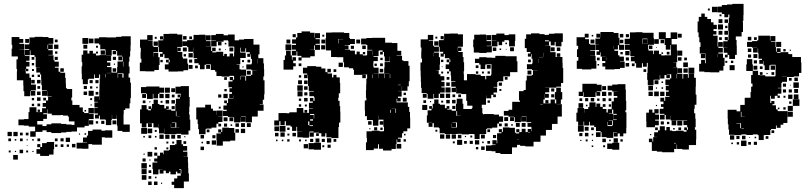

<svg xmlns="http://www.w3.org/2000/svg" viewBox="-20 -755 4173 990"><path d="M651 -355V-329H655V-249H652V-222H648V-196H626V-188H618V-166H617V-113H649V-75H611V-80H586V-107H583V-161H582V-142H558V-161H557V-137H554V-110H526V-137H523V-139H495V-159H490V-144H470V-164H485V-170H466V-198H484V-201H467V-227H484V-230H466V-258H492V-292H493V-321H494V-350H496V-371H491V-353H469V-371H465V-349H438V-346H433V-321H407V-346H402V-375H401V-413H404V-435H401V-473H409V-495H431V-479H441V-493H459V-479H475V-469H493V-471H524V-497H523V-501H497V-525H491V-531H467V-557H491V-563H529V-562H579V-565H606V-568H654V-520H653V-491H651V-463H647V-437H644V-412H648V-376H643V-355ZM377 -98V-77H349V-75H322V-72H295V-69H245V-74H220V-83H199V-75H164V-50H136V-78H161V-102H128V-107H103V-109H75V-139H103V-141H127V-177H132V-202H168V-177H197V-197H217V-204H200V-224H217V-237H228V-256H247V-258H224V-285H223V-261H197V-287H221V-290H196V-317H193V-346H192V-371H187V-381H167V-407H185V-408H164V-462H158V-471H137V-495H134V-470H108V-466H132V-442H115V-436H132V-412H115V-400H126V-388H114V-399H112V-387H113V-376H132V-354H140V-319H165V-289H139V-286H162V-262H138V-285H135V-259H105V-285H101V-314H100V-341H67V-387H68V-399H65V-449H72V-464H40V-504H43V-524H40V-564H80V-554H100V-534H80V-529H105V-499H80V-498H104V-472H106V-498H131V-502H108V-526H131V-533H132V-562H159V-565H201V-564H230V-559H255V-529H230V-526H252V-502H229V-496H252V-472H230V-470H256V-445H261V-437H283V-411H263V-406H282V-385H291V-380H316V-353H319V-324H320V-300H326V-296H352V-252H348V-237H353V-214H390V-201H407V-178H414V-172H436V-198H464V-170H438V-167H463V-141H438V-106H416V-98ZM405 -559H435V-529H405ZM438 -556H462V-532H438ZM110 -554H130V-534H110ZM263 -551H277V-537H263ZM259 -525H281V-503H259ZM228 -524H225V-503H228ZM430 -524V-504H410V-524ZM475 -519H485V-509H475ZM586 -438H613V-463H610V-444H590V-464H609V-468H584V-492H579V-475H561V-493H578V-497H556V-468H527V-467H553V-441H532V-433H549V-415H532V-409H555V-381H584V-410H586ZM499 -473V-495H521V-473ZM264 -478V-490H276V-478ZM475 -489H485V-479H475ZM278 -446H262V-462H278ZM562 -462H578V-446H562ZM143 -461H157V-447H143ZM614 -412H616V-437H614ZM144 -430H156V-418H144ZM573 -427V-421H567V-427ZM291 -403H309V-385H291ZM579 -385H561V-403H579ZM145 -389V-399H155V-389ZM531 -378H553V-379H531ZM611 -355H617V-376H612V-378H587V-354H589V-375H611ZM526 -356V-373H524V-356ZM156 -358H144V-370H156ZM174 -358V-370H186V-358ZM159 -325H141V-343H159ZM189 -325H171V-343H189ZM442 -342H458V-326H442ZM472 -342H488V-326H472ZM412 -296V-312H428V-296ZM187 -311V-297H173V-311ZM456 -310V-298H444V-310ZM476 -300V-308H484V-300ZM463 -261H437V-287H463ZM189 -265H171V-283H189ZM429 -265H411V-283H429ZM487 -267H473V-281H487ZM494 -240H495V-256H494ZM189 -235H171V-253H189ZM203 -237V-251H217V-237ZM144 -250H156V-238H144ZM445 -249H455V-239H445ZM173 -221H187V-207H173ZM156 -208H144V-220H156ZM453 -217V-211H447V-217ZM295 -119V-116H322V-113H349V-111H364V-129H335V-154H330V-159H305V-162H293V-161H247V-169H225V-191H223V-171H203V-166H222V-142H203V-131H172V-113H199V-105H220V-114H245V-119ZM186 -190V-178H174V-190ZM424 -188V-180H416V-188ZM461 -135V-113H439V-135ZM580 -114H560V-134H580ZM502 -132H518V-116H502ZM474 -118V-130H486V-118ZM503 -81H521V-83H559V-45H521V-47H505V-9H455V-12H436V12H404V11H375V-19H404V-20H428V-22H408V-46H428V-56H434V-80H457V-87H503ZM41 -53H19V-75H41ZM49 -75H71V-53H49ZM83 -71H97V-57H83ZM127 -57H113V-71H127ZM424 -60H416V-68H424ZM393 -67V-61H387V-67ZM341 -23H319V-45H341ZM308 -26H292V-42H308ZM37 -27H23V-41H37ZM97 -27H83V-41H97ZM173 -27V-41H187V-27ZM277 -27H263V-41H277ZM56 -38H64V-30H56ZM154 -30H146V-38H154ZM117 -37H123V-31H117ZM197 -17H221V-23H259V15H256V42H233V49H187V38H168V14H187V4H172V-12H188V3H197ZM369 5H351V-13H369ZM307 3H293V-11H307ZM276 2H264V-10H276ZM336 2H324V-10H336ZM122 -6V-2H118V-6ZM99 35H81V17H99ZM35 31H25V21H35ZM125 31H115V21H125ZM63 23V29H57V23ZM153 29H147V23H153ZM72 68H48V44H72Z M818 -487H800V-513H796V-547H821V-552H823V-580H852V-581H894V-577H920V-513H894V-509H893V-493H894V-509H912V-491H896V-487H920V-460H923V-453H946V-427H950V-393H926V-387H897V-386H849V-397H830V-423H849V-433H836V-447H850V-434H855V-447H850V-455H828V-475H821V-462H805V-478H818ZM1338 -361V-341H1344V-269H1342V-241H1335V-218H1319V-216H1339V-184H1309V-154H1279V-124H1247V-155H1223V-153H1246V-127H1220V-150H1219V-124H1187V-150H1183V-152H1155V-157H1130V-183H1149V-189H1132V-211H1149V-223H1136V-237H1150V-224H1156V-247H1183V-249H1162V-271H1176V-280H1163V-300H1176V-305H1158V-335H1179V-342H1165V-358H1181V-344H1187V-362H1185V-364H1163V-360H1123V-363H1096V-386H1089V-394H1067V-423H1042V-421H1035V-398H1011V-421H1004V-429H982V-451H997V-455H978V-483H976V-509H975V-488H951V-512H945V-518H921V-542H945V-548H972V-551H978V-575H1007V-576H1039V-549H1040V-573H1066V-547H1042V-543H1066V-517H1042V-516H1069V-492H1074V-509H1092V-491H1075V-485H1095V-488H1131V-467H1136V-477H1150V-464H1164V-479H1182V-464H1187V-486H1188V-513H1186V-515H1158V-543H1156V-547H1133V-540H1097V-516H1069V-544H1093V-546H1069V-574H1093V-580H1133V-573H1156V-577H1190V-547H1212V-551H1239V-554H1287V-525H1318V-475H1312V-455H1338V-428H1341V-399H1342V-361ZM776 -387H730V-388H701V-432H709V-452H705V-488H706V-509H702V-551H739V-574H767V-546H744V-544H767V-518H771V-513H796V-487H771V-483H796V-460H803V-420H799V-394H776ZM924 -569H942V-551H924ZM805 -552V-568H821V-552ZM956 -567H970V-553H956ZM778 -565H788V-555H778ZM772 -541H794V-519H772ZM1104 -539H1122V-521H1104ZM1139 -534H1147V-526H1139ZM923 -510H943V-490H923ZM1163 -510H1183V-490H1163ZM1221 -362H1219V-344H1221V-362H1245V-339H1249V-364H1274V-369H1281V-392H1304V-393H1276V-397H1250V-423H1276V-427H1279V-451H1274V-475H1271V-462H1255V-478H1268V-486H1249V-506H1245V-488H1221V-509H1218V-486H1219V-484H1247V-456H1219V-424H1200V-422H1215V-398H1221V-396H1249V-364H1221ZM1118 -495H1108V-505H1118ZM1145 -498H1141V-502H1145ZM769 -482V-463H770V-482ZM974 -459H952V-481H974ZM939 -476V-464H927V-476ZM1307 -451V-428H1308V-451ZM955 -432V-448H971V-432ZM1256 -447H1270V-433H1256ZM807 -434V-446H819V-434ZM1238 -435H1228V-445H1238ZM973 -400H953V-420H973ZM1043 -400V-420H1063V-400ZM986 -417H1000V-403H986ZM1236 -407H1230V-413H1236ZM1253 -370V-390H1273V-370ZM1136 -357H1150V-343H1136ZM955 -165H958V-138H961V-82H952V-61H914V-65H890V-63H856V-64H827V-92H826V-67H800V-93H796V-114H795V-98H771V-120H763V-121H744V-120H763V-100H743V-119H735V-98H711V-119H702V-191H710V-213H736V-191H744V-186H758V-193H746V-207H760V-195H764V-219H772V-241H794V-219H802V-214H827V-196H836V-207H850V-193H839V-190H863V-184H884V-219H887V-246H908V-253H896V-267H910V-255H912V-272H885V-308H912V-311H954V-255H958V-205H956V-177H955ZM826 -303V-277H802V-271H795V-248H771V-271H768V-245H738V-271H734V-274H707V-306H734V-309H802V-303ZM830 -303H856V-277H830ZM863 -300H883V-280H863ZM1149 -296V-284H1137V-296ZM824 -271V-249H802V-271ZM832 -271H854V-249H832ZM1154 -249H1132V-271H1154ZM713 -270H733V-250H713ZM1105 -268H1121V-252H1105ZM866 -253V-267H880V-253ZM1184 -250H1185V-263H1184ZM852 -239V-221H834V-239ZM864 -239H882V-221H864ZM730 -237V-223H716V-237ZM818 -235V-225H808V-235ZM756 -233V-227H750V-233ZM1096 -117V-97H1071V-92H1044V-89H1040V-63H1006V-89H1002V-116H999V-139H992V-201H1038V-215H1068V-195H1078V-184H1097V-163H1098V-185H1128V-155H1106V-154H1127V-126H1106V-117ZM881 -208V-192H865V-208ZM1118 -205V-195H1108V-205ZM908 -156V-157H890V-181H887V-157H890V-156ZM1133 -150H1153V-130H1133ZM1183 -130H1163V-150H1183ZM861 -97H889V-123H866V-121H884V-99H862V-117H861ZM1223 -100V-120H1243V-100ZM1273 -100H1253V-120H1273ZM1212 -101H1194V-119H1212ZM1151 -118V-102H1135V-118ZM1120 -117V-103H1106V-117ZM1169 -106V-114H1177V-106ZM1160 -95H1188V-70H1193V-30H1167V-26H1129V-4H1097V-33H1096V-67H1119V-72H1105V-88H1121V-74H1126V-97H1160ZM905 -96H890V-95H905ZM738 -65H708V-95H738ZM765 -68H741V-92H765ZM1244 -69H1222V-91H1244ZM1212 -71H1194V-89H1212ZM1046 -73V-87H1060V-73ZM778 -85H788V-75H778ZM802 -61H824V-39H802ZM832 -61H854V-39H832ZM863 -60H883V-40H863ZM894 -41V-59H912V-41ZM1032 -41H1014V-59H1032ZM1091 -58V-42H1075V-58ZM746 -43V-57H760V-43ZM719 -54H727V-46H719ZM787 -54V-46H779V-54ZM930 -47V-53H936V-47ZM950 112H951V139H954V181H928V215H878V198H865V182H878V165H894V151H912V139H915V118H903V121H912V139H894V130H887V144H859V130H851V138H835V125H823V140H803V120H818V119H797V144H769V117H766V83H791V78H775V62H791V48H805V32H821V40H824V21H851V18H856V-7H882V-11H890V-33H916V-11H924V-2H945V22H924V27H946V53H926V54H949V83H950ZM1094 -9H1072V-31H1094ZM1061 -12H1045V-28H1061ZM940 -13H926V-27H940ZM838 -25H848V-15H838ZM878 -25V-15H868V-25ZM1019 -16V-24H1027V-16ZM1032 19H1014V1H1032ZM789 16H777V4H789ZM848 15H838V5H848ZM765 52H741V28H765ZM775 48V32H791V48ZM726 37V43H720V37ZM731 78H715V62H731ZM750 73V67H756V73ZM737 114H709V86H737ZM758 105H748V95H758ZM736 143H710V117H736ZM760 137H746V123H760ZM735 172H711V148H735ZM760 167H746V153H760ZM779 164V156H787V164ZM762 199H744V181H762ZM792 199H774V181H792ZM816 193H810V187H816Z M1513 -490H1509V-469H1485V-493H1506V-499H1485V-523H1506V-530H1486V-552H1506V-562H1513V-585H1535V-593H1579V-586H1602V-561H1604V-584H1630V-558H1607V-553H1629V-529H1607V-524H1630V-498H1604V-521H1600V-498H1580V-497H1603V-465H1580V-458H1535V-443H1519V-459H1534V-467H1513ZM2094 -149H2095V-93H2080V-78H2060V-68H2053V-45H2032V-40H2046V-22H2028V-36H2025V-13H2021V13H1999V21H1955V12H1934V-11H1929V11H1907V19H1867V-21H1872V-44H1870V-78H1897V-81H1937V-78H1958V-80H1960V-101H1957V-138H1934V-159H1933V-135H1931V-107H1903V-135H1901V-136H1872V-156H1862V-185H1861V-237H1869V-251H1867V-291H1868V-320H1869V-349H1873V-371H1849V-370H1866V-352H1848V-369H1805V-395H1801V-403H1779V-408H1754V-434H1750V-460H1716V-461H1687V-495H1661V-523H1659V-559H1661V-587H1690V-588H1754V-585H1781V-559H1785V-554H1810V-528H1785V-523H1757V-521H1777V-501H1758V-499H1785V-494H1810V-475H1819V-489H1835V-475H1851V-469H1868V-470H1873V-495H1899V-498H1874V-523H1869V-526H1842V-556H1869V-559H1898V-560H1966V-535H2001V-533H2029V-493H2049V-469H2025V-467H2053V-444H2060V-440H2086V-416H2092V-336H2088V-310H2081V-287H2053V-310H2052V-286H2033V-285H2051V-257H2032V-250H2046V-232H2028V-246H2025V-227H2083V-204H2090V-178H2094ZM1489 -579H1505V-563H1489ZM1642 -576H1652V-566H1642ZM1749 -553V-554H1723V-531H1725V-553ZM1457 -551H1477V-531H1457ZM1637 -551H1657V-531H1637ZM1817 -551H1837V-531H1817ZM1452 -526H1482V-496H1452ZM1636 -522H1658V-500H1636ZM1848 -520H1866V-502H1848ZM1805 -519V-503H1789V-519ZM1932 -493V-466H1906V-462H1928V-440H1906V-432H1905V-411H1907V-406H1932V-376H1907V-375H1931V-353H1932V-376H1961V-407H1963V-435H1991V-463H1990V-438H1964V-464H1960V-487H1954V-474H1940V-488H1953V-495H1935V-493ZM1505 -413H1492V-396H1442V-446H1449V-469H1455V-493H1479V-469H1485V-446H1488V-460H1506V-442H1492V-429H1505ZM1902 -493H1901V-470H1902ZM1851 -487H1863V-475H1851ZM1941 -457H1953V-445H1941ZM1748 -410H1726V-432H1748ZM1520 -428H1534V-414H1520ZM1940 -428H1954V-414H1940ZM1923 -415H1911V-427H1923ZM1731 -208H1734V-179H1735V-123H1728V-100H1725V-43H1689V-47H1663V-68H1657V-51H1637V-68H1624V-71H1598V-50H1576V-72H1597V-77H1576V-72H1573V-45H1541V-47H1513V-75H1538V-76H1512V-101H1508V-80H1486V-102H1478V-108H1454V-130H1448V-110H1426V-130H1420V-108H1394V-134H1416V-172H1458V-171H1472V-176H1510V-198H1544V-174H1550V-173H1573V-195H1593V-197H1573V-225H1593V-232H1578V-250H1596V-235H1602V-253H1599V-259H1575V-283H1598V-286H1572V-312H1568V-368H1566V-352H1548V-370H1564V-376H1542V-406H1564V-414H1610V-411H1637V-402H1658V-383H1668V-400H1686V-382H1669V-376H1692V-356H1699V-369H1715V-356H1732V-328H1734V-274H1727V-251H1724V-235H1731ZM1938 -400H1956V-382H1938ZM1700 -384V-398H1714V-384ZM1988 -375H1962V-352H1964V-374H1988ZM1992 -372H1990V-352H1992ZM1903 -353V-371H1901V-353ZM1533 -367V-355H1521V-367ZM1537 -321H1517V-341H1537ZM1548 -340H1566V-322H1548ZM2046 -318H2033V-316H2046ZM1513 -315H1541V-287H1513ZM1566 -292H1548V-310H1566ZM1514 -284H1540V-258H1514ZM1565 -279V-263H1549V-279ZM2061 -265V-277H2073V-265ZM2077 -231H2057V-251H2077ZM1566 -232H1548V-250H1566ZM1521 -247H1533V-235H1521ZM1533 -205H1521V-217H1533ZM1562 -216V-206H1552V-216ZM2019 -173H2022V-194H1999V-193H2019ZM1995 -189H1992V-173H1995ZM1550 -188H1564V-174H1550ZM1598 -144H1600V-167H1579V-162H1598ZM1594 -140H1579V-133H1594ZM1878 -130H1896V-112H1878ZM1938 -130H1956V-112H1938ZM1569 -110H1575V-129H1569ZM1594 -109H1576V-105H1594ZM1452 -76H1422V-106H1452ZM1419 -79H1395V-103H1419ZM1909 -83V-99H1925V-83ZM1473 -85H1461V-97H1473ZM1953 -97V-85H1941V-97ZM1890 -94V-88H1884V-94ZM1448 -50H1426V-72H1448ZM1416 -52H1398V-70H1416ZM1506 -52H1488V-70H1506ZM1624 -54H1610V-68H1624ZM1462 -56V-66H1472V-56ZM2063 -57V-65H2071V-57ZM1688 -20H1666V-42H1688ZM1607 -21V-41H1627V-21ZM1579 -23V-39H1595V-23ZM1655 -23H1639V-39H1655ZM1714 -24H1700V-38H1714ZM1473 -25H1461V-37H1473ZM2073 -25H2061V-37H2073ZM1532 -26H1522V-36H1532ZM1411 -27H1403V-35H1411ZM1441 -27H1433V-35H1441ZM1553 -27V-35H1561V-27ZM1571 -17H1599V-19H1635V17H1599V15H1571ZM2049 -13V11H2025V-13ZM1568 10H1546V-12H1568ZM1685 7H1669V-9H1685ZM1652 4H1642V-6H1652Z M2881 -432V-405H2884V-327H2873V-308H2848V-303H2812V-304H2791V-303H2812V-279H2791V-271H2810V-251H2790V-270H2789V-242H2782V-222H2819V-242H2841V-222H2848V-242H2841V-280H2848V-303H2872V-280H2879V-242H2872V-219H2851V-218H2877V-154H2855V-116H2827V-114H2826V-85H2795V-56H2767V-24H2731V0H2689V-3H2662V-8H2646V5H2620V39H2560V34H2535V25H2514V23H2486V-5H2514V-7H2535V-10H2519V-32H2541V-16H2544V-34H2543V-68H2566V-73H2552V-89H2568V-75H2573V-98H2607V-96H2635V-71H2640V-67H2657V-73H2642V-89H2658V-74H2670V-91H2690V-74H2701V-90H2719V-78H2721V-91H2720V-101H2700V-121H2719V-125H2694V-156H2670V-154H2693V-128H2667V-151H2666V-125H2634V-151H2630V-153H2602V-159H2578V-183H2602V-189H2621V-230H2661V-237H2656V-285H2680V-291H2691V-340H2696V-365H2722V-369H2728V-393H2751V-394H2723V-398H2697V-424H2723V-428H2726V-452H2721V-476H2718V-463H2702V-479H2715V-487H2696V-507H2686V-555H2693V-578H2718V-583H2762V-579H2788V-575H2810V-581H2838V-583H2882V-539H2875V-516H2845V-539H2840V-521H2820V-541H2811V-520H2790V-519H2818V-486H2845V-461H2880V-432ZM2487 -64H2458V-63H2453V-38H2427V-63H2422V-64H2399V-62H2361V-65H2337V-64H2273V-68H2247V-94H2243V-98H2217V-120H2210V-101H2190V-121H2209V-122H2181V-160H2185V-186H2205V-194H2193V-208H2207V-196H2211V-220H2219V-242H2241V-220H2249V-215H2274V-197H2283V-208H2297V-194H2286V-190H2309V-184H2331V-220H2335V-246H2365V-220H2369V-193H2413V-198H2416V-210H2389V-235H2384V-270H2359V-273H2332V-301H2331V-280H2309V-302H2330V-308H2307V-334H2328V-337H2306V-365H2304V-387H2296V-399H2278V-423H2296V-434H2283V-448H2297V-435H2302V-448H2297V-455H2274V-476H2268V-463H2252V-479H2265V-488H2247V-514H2243V-548H2268V-553H2270V-581H2299V-582H2341V-578H2367V-514H2341V-510H2340V-494H2341V-510H2359V-492H2343V-487H2366V-461H2370V-434H2373V-388H2371V-373H2372V-341H2388V-373H2432V-370H2459V-363H2482V-346H2487V-364H2511V-370H2514V-424H2489V-422H2482V-399H2458V-422H2451V-430H2429V-452H2451V-460H2489V-458H2517V-457H2534V-467H2586V-465H2644V-439H2648V-383H2610V-361H2575V-336H2549V-332H2544V-307H2525V-304H2543V-278H2525V-268H2537V-254H2523V-266H2513V-248H2487V-263H2486V-215H2464V-198H2467V-171H2470V-165H2474V-167H2526V-164H2553V-155H2574V-127H2553V-118H2544V-97H2518V-93H2491V-90H2487ZM2451 -484H2423V-511H2420V-551H2425V-576H2454V-577H2486V-550H2487V-574H2513V-548H2489V-543H2512V-519H2489V-517H2515V-546H2539V-547H2516V-575H2539V-582H2581V-574H2603V-578H2637V-544H2635V-516H2605V-544H2603V-548H2581V-540H2569V-522H2551V-540H2545V-516H2516V-485H2489V-482H2451ZM2213 -519H2218V-514H2243V-488H2218V-484H2243V-460H2249V-422H2247V-394H2227V-393H2242V-372H2251V-362H2271V-340H2256V-333H2272V-309H2256V-304H2273V-278H2249V-272H2242V-249H2218V-271H2215V-246H2185V-271H2180V-275H2154V-302H2151V-331H2150V-360H2149V-389H2148V-433H2156V-453H2152V-489H2153V-510H2149V-552H2186V-575H2214V-547H2191V-544H2213ZM2252 -553V-569H2268V-553ZM2225 -566H2235V-556H2225ZM2790 -542H2810V-547H2790ZM2219 -542H2241V-520H2219ZM2586 -535H2594V-527H2586ZM2630 -511V-491H2610V-511ZM2840 -491H2820V-511H2840ZM2539 -510V-492H2521V-510ZM2851 -510H2869V-492H2851ZM2564 -505V-497H2556V-505ZM2592 -503V-499H2588V-503ZM2216 -483V-464H2217V-483ZM2784 -461H2785V-483H2784ZM2869 -462H2851V-480H2869ZM2780 -457H2759V-456H2780ZM2755 -430V-452H2754V-430ZM2703 -434V-448H2717V-434ZM2254 -447H2266V-435H2254ZM2490 -421H2510V-401H2490ZM2433 -418H2447V-404H2433ZM2258 -409V-413H2262V-409ZM2700 -371V-391H2720V-371ZM2446 -387V-375H2434V-387ZM2506 -387V-375H2494V-387ZM2265 -376H2255V-386H2265ZM2285 -376V-386H2295V-376ZM2465 -376V-386H2475V-376ZM2297 -344H2283V-358H2297ZM2597 -358V-344H2583V-358ZM2299 -312H2281V-330H2299ZM2552 -329H2568V-313H2552ZM2303 -278H2277V-304H2303ZM2822 -299H2838V-283H2822ZM2565 -296V-286H2555V-296ZM2271 -272V-250H2249V-272ZM2279 -272H2301V-250H2279ZM2180 -251H2160V-271H2180ZM2822 -269H2838V-253H2822ZM2313 -254V-268H2327V-254ZM2343 -254V-268H2357V-254ZM2299 -240V-222H2281V-240ZM2329 -222H2311V-240H2329ZM2808 -223H2792V-239H2808ZM2163 -224V-238H2177V-224ZM2506 -237V-225H2494V-237ZM2255 -226V-236H2265V-226ZM2197 -228V-234H2203V-228ZM2766 -219V-217H2779V-219ZM2183 -188H2157V-214H2183ZM2328 -209V-193H2312V-209ZM2337 -182H2333V-158H2337V-157H2355V-158H2337ZM2580 -151H2600V-131H2580ZM2630 -131H2610V-151H2630ZM2308 -118V-98H2336V-124H2313V-122H2331V-100H2309V-118ZM2640 -121H2660V-101H2640ZM2670 -121H2690V-101H2670ZM2598 -119V-103H2582V-119ZM2567 -118V-104H2553V-118ZM2616 -107V-115H2624V-107ZM2493 -88H2507V-74H2493ZM2235 -76H2225V-86H2235ZM2703 -72V-70H2713V-72ZM2271 -40H2249V-62H2271ZM2301 -40H2279V-62H2301ZM2331 -40H2309V-62H2331ZM2480 -41H2460V-61H2480ZM2341 -42V-60H2359V-42ZM2538 -59V-43H2522V-59ZM2405 -46V-56H2415V-46ZM2377 -48V-54H2383V-48ZM2657 -35H2646V-34H2657ZM2363 -8H2337V-34H2363ZM2451 -10H2429V-32H2451ZM2418 -13H2402V-29H2418ZM2387 -14H2373V-28H2387ZM2507 -14H2493V-28H2507ZM2325 -16H2315V-26H2325ZM2466 -17V-25H2474V-17ZM2479 18H2461V0H2479ZM2446 15H2434V3H2446Z M3051 -525H3069V-526H3050V-556H3074V-561H3055V-581H3075V-562H3076V-590H3144V-585H3169V-560H3174V-524H3198V-498H3172V-522H3166V-500H3148V-493H3167V-470H3174V-463H3197V-439H3177V-437H3201V-405H3177V-399H3149V-397H3101V-412H3086V-430H3101V-440H3084V-462H3102V-463H3077V-485H3074V-472H3056V-490H3069V-497H3051ZM3562 -215V-194H3559V-171H3565V-143H3567V-99H3563V-86H3570V-36H3569V-7H3532V16H3498V13H3471V-10H3469V13H3456V30H3394V27H3367V23H3341V-22H3326V-40H3344V-25H3348V-48H3368V-49H3353V-73H3373V-83H3382V-104H3408V-83H3416V-100H3434V-82H3446V-79H3465V-81H3505V-76H3520V-84H3508V-98H3522V-86H3527V-99H3523V-110H3504V-132H3523V-134H3498V-136H3472V-134H3438V-157H3437V-139H3413V-162H3407V-139H3383V-163H3406V-168H3382V-194H3401V-204H3388V-218H3401V-231H3385V-251H3405V-235H3410V-256H3432V-260H3414V-282H3428V-289H3413V-313H3428V-317H3411V-345H3435V-351H3441V-372H3418V-370H3434V-352H3416V-368H3406V-350H3384V-368H3382V-344H3353V-343H3350V-316H3320V-343H3317V-379H3319V-407H3320V-431H3315V-411H3295V-429H3290V-406H3260V-429H3253V-439H3233V-463H3251V-466H3230V-493H3227V-498H3202V-524H3227V-527H3201V-555H3227V-559H3228V-588H3257V-589H3293V-586H3350V-558H3352V-524H3322V-500H3324V-494H3348V-476H3352V-494H3378V-476H3390V-469H3406V-470H3439V-497H3440V-523H3437V-499H3413V-523H3407V-553H3377V-589H3413V-559H3438V-588H3472V-554H3443V-526H3470V-497H3471V-468H3472V-434H3452V-433H3467V-409H3452V-408H3472V-375H3499V-349H3503V-373H3527V-354H3531V-375H3559V-354H3568V-308H3567V-267H3571V-215ZM2955 -501H2961V-519H2953V-563H2995V-581H3015V-561H2997V-553H3017V-529H3023V-525H3049V-497H3023V-494H3048V-468H3023V-467H3051V-441H3055V-401H3029V-397H2981V-400H2954V-442H2962V-461H2955ZM3475 -581H3495V-561H3475ZM3176 -580H3194V-562H3176ZM3207 -579H3223V-563H3207ZM3031 -575H3039V-567H3031ZM3318 -528V-556H3293V-553H3291V-530H3293V-553H3317V-529H3294V-528ZM3377 -529H3353V-553H3377ZM3025 -551H3045V-531H3025ZM3176 -550H3194V-532H3176ZM3386 -550H3404V-532H3386ZM3344 -520V-502H3326V-520ZM3144 -519H3143V-504H3144ZM3363 -509V-513H3367V-509ZM3472 -494H3498V-468H3472ZM3226 -470H3204V-492H3226ZM3418 -474V-488H3432V-474ZM3191 -487V-475H3179V-487ZM3399 -485V-477H3391V-485ZM3476 -442V-460H3494V-442ZM3207 -443V-459H3223V-443ZM3058 -458H3072V-444H3058ZM3106 -445H3107V-458H3106ZM3508 -458H3522V-444H3508ZM3503 -433H3527V-409H3503ZM3224 -412H3206V-430H3224ZM3252 -414H3238V-428H3252ZM3069 -425V-417H3061V-425ZM3530 -406H3560V-376H3530ZM3497 -379H3473V-403H3497ZM3526 -402V-380H3504V-402ZM3298 -398H3312V-384H3298ZM3471 -374H3469V-351H3471ZM3355 -341H3375V-321H3355ZM3391 -335H3399V-327H3391ZM3082 -318V-284H3057V-281H3075V-261H3055V-279H3051V-255H2989V-279H2986V-260H2964V-282H2983V-323H3057V-318ZM3209 -187H3205V-176H3210V-96H3209V-67H3194V-52H3176V-67H3165V-51H3145V-71H3161V-73H3142V-44H3108V-48H3082V-73H3077V-79H3053V-100H3044V-108H3022V-127H3018V-108H2992V-128H2989V-107H2961V-128H2952V-174H2958V-198H2992V-174H2993V-193H3013V-203H3019V-227H3051V-204H3055V-221H3075V-204H3088V-193H3107V-175H3114V-192H3134V-232H3145V-251H3163V-260H3144V-282H3163V-283H3137V-289H3113V-313H3137V-319H3165V-321H3205V-293H3207V-235H3209ZM3323 -313H3347V-289H3323ZM3085 -291V-311H3105V-291ZM3399 -297H3391V-305H3399ZM3368 -304V-298H3362V-304ZM3377 -259H3353V-283H3377ZM3084 -282H3106V-260H3084ZM3346 -282V-260H3324V-282ZM3406 -260H3384V-282H3406ZM3116 -280H3134V-262H3116ZM3044 -250V-232H3026V-250ZM2997 -249H3013V-233H2997ZM3103 -249V-233H3087V-249ZM2968 -234V-248H2982V-234ZM3118 -248H3132V-234H3118ZM3071 -247V-235H3059V-247ZM2987 -199H2963V-223H2987ZM3088 -218H3102V-204H3088ZM3131 -217V-205H3119V-217ZM3009 -215V-207H3001V-215ZM3368 -214V-208H3362V-214ZM3357 -109V-99H3313V-128H3312V-174H3326V-190H3344V-174H3354V-192H3376V-170H3358V-164H3378V-138H3358V-133H3377V-109ZM3142 -168V-136H3160V-139H3143V-163H3160V-168H3142V-190H3136V-170H3119V-168ZM3137 -109H3140V-134H3119V-132H3136V-110H3114V-127H3112V-109H3113V-105H3137ZM3498 -108H3472V-134H3498ZM3443 -133H3467V-109H3443ZM3387 -113V-129H3403V-113ZM3419 -115V-127H3431V-115ZM2990 -76H2960V-106H2990ZM3015 -81H2995V-101H3015ZM3042 -84H3028V-98H3042ZM3372 -98V-84H3358V-98ZM3478 -84V-98H3492V-84ZM3459 -95V-87H3451V-95ZM3077 -49H3053V-73H3077ZM3014 -52H2996V-70H3014ZM2983 -53H2967V-69H2983ZM3039 -57H3031V-65H3039ZM3338 -64V-58H3332V-64ZM3144 -20V-42H3166V-20ZM3104 -22H3086V-40H3104ZM3191 -25H3179V-37H3191ZM3010 -26H3000V-36H3010ZM3121 -27V-35H3129V-27ZM2978 -28H2972V-34H2978ZM3032 -28V-34H3038V-28ZM3111 -15H3137V-19H3173V17H3137V13H3111ZM3464 -18H3456V-15H3464ZM3100 4H3090V-6H3100ZM3039 3H3031V-5H3039Z M3718 -459V-473H3731V-483H3712V-509H3731V-510H3709V-542H3732V-548H3717V-564H3733V-549H3736V-575H3738V-596H3735V-636H3738V-663H3741V-680H3735V-666H3715V-683H3702V-691H3680V-721H3702V-729H3729V-732H3756V-735H3814V-677H3813V-648H3810V-642H3811V-590H3804V-567H3774V-549H3778V-520H3779V-472H3770V-451H3740V-472H3732V-459ZM3651 -720H3679V-692H3651ZM3630 -711H3640V-701H3630ZM3684 -479H3708V-457H3716V-415H3710V-391H3689V-382H3641V-383H3612V-386H3585V-426H3595V-446H3615V-429H3619V-449H3618V-478H3617V-479H3588V-513H3592V-537H3586V-563H3582V-588H3577V-644H3583V-668H3596V-685H3614V-668H3627V-657H3646V-640H3659V-627H3676V-605H3659V-595H3674V-577H3657V-571H3680V-515H3683V-538H3707V-514H3684V-508H3707V-484H3684ZM3690 -671V-681H3700V-671ZM3705 -636H3685V-656H3705ZM3716 -655H3734V-637H3716ZM3708 -603H3682V-629H3708ZM3731 -622V-610H3719V-622ZM3685 -596H3705V-576H3685ZM3735 -576H3715V-596H3735ZM4110 -461V-433H4112V-379H4100V-361H4073V-358H4038V-333H4013V-328H4009V-302H3990V-300H4009V-272H3990V-262H4001V-250H3989V-261H3975V-246H3955V-261H3951V-243H3952V-224H3957V-234H3973V-218H3963V-212H3981V-191H3990V-182H4041V-150H4040V-121H4019V-112H4005V-96H3985V-108H3981V-90H3956V-85H3952V-59H3923V-58H3918V-33H3892V-58H3887V-62H3862V-59H3828V-62H3803V-58H3767V-60H3739V-87H3736V-114H3733V-143H3732V-189H3778V-181H3797V-214H3820V-251H3850V-281H3853V-308H3860V-324H3853V-368H3861V-389H3828V-423H3831V-450H3859V-423H3862V-390H3889V-368H3897V-367H3926V-361H3977V-364H3979V-421H3953V-418H3947V-394H3923V-418H3917V-440H3915V-426H3895V-446H3909V-452H3891V-480H3889V-505H3887V-484H3863V-508H3884V-509H3858V-513H3832V-539H3858V-543H3884V-547H3890V-571H3950V-546H3952V-569H3978V-543H3955V-540H3979V-512H3981V-488H3985V-506H4005V-486H3987V-482H4005V-486H4045V-476H4065V-461ZM3836 -565H3854V-547H3836ZM3702 -563V-549H3688V-563ZM3868 -563H3882V-549H3868ZM3982 -539H4008V-513H3982ZM3836 -505H3854V-487H3836ZM4019 -502H4031V-490H4019ZM4052 -499H4058V-493H4052ZM3594 -477H3616V-455H3594ZM3681 -477V-461H3682V-477ZM3865 -476H3885V-456H3865ZM3853 -474V-458H3837V-474ZM3883 -444V-428H3867V-444ZM3749 -430V-442H3761V-430ZM3730 -431H3720V-441H3730ZM3768 -393H3742V-419H3768ZM3954 -417H3976V-395H3954ZM3885 -396H3865V-416H3885ZM3898 -413H3912V-399H3898ZM3912 -369H3898V-383H3912ZM3972 -383V-369H3958V-383ZM3932 -373V-379H3938V-373ZM4037 -360H4013V-359H4037ZM4076 -337V-355H4094V-337ZM4048 -353H4062V-339H4048ZM4099 -302H4071V-330H4099ZM4017 -324H4033V-308H4017ZM4057 -318V-314H4053V-318ZM4075 -276V-296H4095V-276ZM4017 -294H4033V-278H4017ZM4063 -278H4047V-294H4063ZM4097 -244H4073V-268H4097ZM4066 -245H4044V-267H4066ZM4020 -251V-261H4030V-251ZM4102 -209H4068V-243H4102ZM4061 -232V-220H4049V-232ZM4068 -183H4042V-209H4068ZM4031 -190H4019V-202H4031ZM3999 -200V-192H3991V-200ZM4068 -153H4042V-179H4068ZM3820 -153V-154H3803V-178H3800V-153ZM3777 -120V-118H3797V-94H3801V-119H3798V-120ZM3816 -92H3803V-90H3816ZM3972 -69H3958V-83H3972ZM3766 -35H3744V-57H3766ZM3806 -37V-55H3824V-37ZM3793 -38H3777V-54H3793ZM3942 -39H3928V-53H3942ZM3871 -42V-50H3879V-42ZM3843 -44V-48H3847V-44ZM3829 -2H3801V-30H3829ZM3883 -8H3867V-24H3883ZM3852 -9H3838V-23H3852ZM3791 -10H3779V-22H3791ZM3759 -12H3751V-20H3759Z"/></svg>

Font: Rubik-Storm
Style: Regular
Weight: 400
Designer: NaN (generative design), Hubert & Fischer (Rubik source font outlines)
Foundry: NaN, Hubert & Fischer
Version: Version 1.000